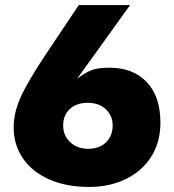

<svg xmlns="http://www.w3.org/2000/svg" viewBox="-20 -726 689 760"><path d="M292 -706 164 -515Q88 -401 61 -339.5Q34 -278 34 -222Q34 -153 70.5 -99.5Q107 -46 174.5 -16Q242 14 333 14Q413 14 477.5 -17Q542 -48 578.5 -105.5Q615 -163 615 -240Q615 -344 561 -401Q507 -458 414 -458Q367 -458 341.5 -448Q316 -438 285 -414L495 -706ZM230 -230Q230 -269 256 -294Q282 -319 327 -319Q372 -319 399 -293.5Q426 -268 426 -229Q426 -189 400 -163Q374 -137 329 -137Q286 -137 258 -163Q230 -189 230 -230Z"/></svg>

Font: Geom Black
Style: Bold
Weight: 900
Version: Version 1.102